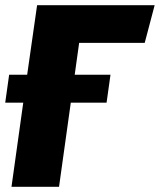

<svg xmlns="http://www.w3.org/2000/svg" viewBox="-22 -715 612 735"><path d="M281 -551 264 -429H401L386 -322H249L204 0H22L67 -322H-2L13 -429H82L120 -695H570L532 -551Z"/></svg>

Font: Trujillo ExtraBold
Style: Italic
Weight: 800
Italic angle: -8°
Designer: Fira Sans original fonts by bBox Type GmbH, Carrois Corporate GbR, & Edenspiekermann AG / Changes by Cristiano Sobral
Foundry: Fira Sans original fonts by bBox Type GmbH, Carrois Corporate GbR, & Edenspiekermann AG / Changes by Cristiano Sobral
Version: Version 4.301;July 28, 2020;FontCreator 13.0.0.2655 64-bit